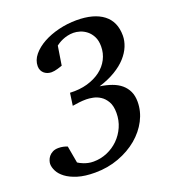

<svg xmlns="http://www.w3.org/2000/svg" viewBox="-129 -787 814 902"><g transform="rotate(-20 278.0 -335.5)"><path d="M535.2 -544.9Q535.2 -518.6 524.2 -491.5Q513.2 -464.4 490.7 -439.5Q468.3 -414.6 433.3 -393.6Q398.4 -372.6 351.1 -357.9Q383.8 -353 410.2 -343.5Q436.5 -334 455.1 -318.4Q473.6 -302.7 483.9 -280.8Q494.1 -258.8 494.1 -229Q494.1 -181.2 471.2 -137Q448.2 -92.8 407.7 -58.8Q367.2 -24.9 312 -4.4Q256.8 16.1 192.9 16.1Q142.1 16.1 106.7 5.1Q71.3 -5.9 49.3 -22.5Q27.3 -39.1 17.6 -58.3Q7.8 -77.6 7.8 -94.2Q7.8 -101.1 11 -111.1Q14.2 -121.1 21.2 -130.1Q28.3 -139.2 40.3 -145.5Q52.2 -151.9 69.8 -151.9Q82.5 -151.9 93.8 -149.4Q105 -147 113.8 -143.1L128.9 -58.1Q132.3 -55.7 139.4 -51.8Q146.5 -47.9 156.2 -44.2Q166 -40.5 178 -37.8Q189.9 -35.2 204.1 -35.2Q240.2 -35.2 272.7 -49.1Q305.2 -63 329.6 -87.2Q354 -111.3 368.4 -143.8Q382.8 -176.3 382.8 -213.9Q382.8 -249 370.4 -270.5Q357.9 -292 340.3 -303.2Q322.8 -314.5 303.7 -318.1Q284.7 -321.8 271 -321.8Q252.4 -321.8 235.4 -319.8Q218.3 -317.9 201.2 -314.9L210 -377Q257.8 -374.5 296.9 -385.7Q335.9 -397 363.8 -418Q391.6 -439 406.7 -468.3Q421.9 -497.6 421.9 -532.2Q421.9 -561.5 411.6 -581.3Q401.4 -601.1 386 -613.3Q370.6 -625.5 353 -630.9Q335.4 -636.2 320.8 -636.2Q304.7 -636.2 290.5 -632.8Q276.4 -629.4 265.1 -624.5Q253.9 -619.6 245.4 -614.3Q236.8 -608.9 231.9 -605L216.8 -509.8Q213.4 -508.8 207 -506.6Q200.7 -504.4 192.9 -502.2Q185.1 -500 177 -498.5Q168.9 -497.1 162.1 -497.1Q152.8 -497.1 143.6 -500Q134.3 -502.9 126.7 -509Q119.1 -515.1 114.5 -524.4Q109.9 -533.7 109.9 -545.9Q109.9 -575.7 131.1 -601.6Q152.3 -627.4 186.8 -646.5Q221.2 -665.5 265.1 -676.3Q309.1 -687 354 -687Q440.9 -687 488 -650.9Q535.2 -614.7 535.2 -544.9Z"/></g></svg>

Font: Charis SIL Phon
Style: Italic
Weight: 400
Italic angle: -11°
Foundry: SIL International
Version: Version 5.000